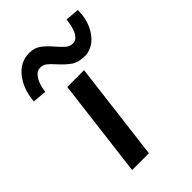

<svg xmlns="http://www.w3.org/2000/svg" viewBox="-219 -688 760 760"><g transform="rotate(-45 161.5 -308.0)"><path d="M200 -414 149 0H55L106 -414ZM139 -508Q122 -527 111 -535.5Q100 -544 84 -544Q64 -544 49.5 -521.5Q35 -499 31 -462L-28 -467Q-23 -531 10.5 -573.5Q44 -616 95 -616Q123 -616 143 -601.5Q163 -587 185 -561Q204 -539 216 -529.5Q228 -520 244 -520Q283 -520 293 -605L351 -600Q351 -556 335.5 -522Q320 -488 295.5 -469.5Q271 -451 242 -451Q207 -451 185.5 -465.5Q164 -480 139 -508Z"/></g></svg>

Font: Josefin Sans
Style: Italic
Weight: 400
Italic angle: -7°
Designer: Santiago Orozco
Foundry: Typemade
Version: Version 2.000